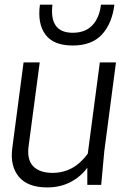

<svg xmlns="http://www.w3.org/2000/svg" viewBox="-20 -800 568 831"><path d="M294.9 -603Q211.4 -603 176.5 -650.6Q141.6 -698.2 152.8 -779.8H207Q192.4 -658.2 294.9 -658.2Q349.1 -658.2 379.6 -690.4Q410.2 -722.7 417 -779.8H475.1Q464.8 -697.3 420.7 -650.1Q376.5 -603 294.9 -603ZM82 -529.8H151.9L104 -168.9Q95.7 -110.4 123 -81.1Q150.4 -51.8 208 -51.8Q299.3 -51.8 359.9 -134.8L412.1 -529.8H481.9L431.2 -144L418 0H357.9V-74.2Q329.1 -34.7 284.7 -11.7Q240.2 11.2 184.1 11.2Q100.1 11.2 61.5 -35.2Q22.9 -81.5 33.2 -159.2Z"/></svg>

Font: Cooper Hewitt
Style: Book Italic
Weight: 706
Designer: Village Type and Design LLC
Foundry: Cooper Hewitt Smithsonian Design Museum
Version: 1.000